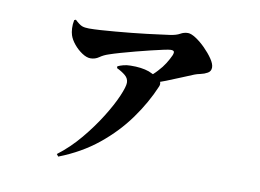

<svg xmlns="http://www.w3.org/2000/svg" viewBox="-71 -677 1141 844"><g transform="rotate(10 500.0 -255.0)"><path d="M228 52Q282 11 327 -43Q372 -97 406 -151.5Q440 -206 458.5 -249Q477 -292 477 -310Q477 -329 461.5 -342Q446 -355 423 -366V-374Q433 -379 448 -383Q463 -387 480 -387Q529 -388 563 -376Q574 -371 583 -367Q594 -377 603 -387Q621 -406 633.5 -426Q646 -446 654 -464Q659 -477 656 -481.5Q653 -486 642 -486Q634 -486 611 -481Q588 -476 556.5 -468.5Q525 -461 491 -452Q457 -443 427 -434.5Q397 -426 377 -419Q355 -412 338 -400Q321 -388 300 -388Q283 -388 262.5 -401.5Q242 -415 225.5 -435Q209 -455 203 -474Q199 -486 198 -504Q197 -522 201 -541L208 -544Q228 -525 240 -520.5Q252 -516 271 -516Q293 -516 323.5 -518Q354 -520 388.5 -523Q423 -526 458.5 -529.5Q494 -533 526.5 -537Q559 -541 585 -544.5Q611 -548 627 -550Q655 -554 670.5 -563Q686 -572 704 -572Q718 -572 739.5 -558Q761 -544 782.5 -522.5Q804 -501 819 -479Q834 -457 834 -441Q834 -424 820 -416Q806 -408 789.5 -404.5Q773 -401 763 -397Q741 -388 711 -375.5Q681 -363 646 -349Q633 -344 619 -339Q619 -339 620 -339Q624 -329 619 -318Q587 -242 534.5 -169Q482 -96 408 -36Q334 24 236 62Z"/></g></svg>

Font: Noto Serif HK ExtraLight Black
Style: Regular
Weight: 900
Version: Version 2.002-H1;hotconv 1.1.0;makeotfexe 2.6.0